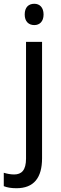

<svg xmlns="http://www.w3.org/2000/svg" viewBox="-60 -758 321 1018"><path d="M71 -681C71 -644 92 -625 122 -625C150 -625 171 -644 171 -681C171 -719 150 -738 122 -738C92 -738 71 -720 71 -681ZM27 240C120 240 163 184 163 81V-536H78V83C78 145 54 167 15 167C-5 167 -23 163 -40 158V229C-23 236 -1 240 27 240Z"/></svg>

Font: Noto Sans Armenian SemiCondensed
Style: Regular
Weight: 400
Width: 4
Designer: Monotype Design Team
Foundry: Monotype Imaging Inc.
Version: Version 2.008